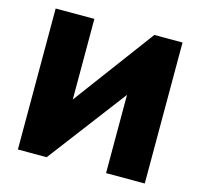

<svg xmlns="http://www.w3.org/2000/svg" viewBox="-103 -822 976 934"><g transform="rotate(15 384.5 -355.0)"><path d="M260 -710H65V0H210L509 -394V0H704V-710H562L260 -304Z"/></g></svg>

Font: Raleway Black
Style: Regular
Weight: 900
Designer: Matt McInerney, Pablo Impallari, Rodrigo Fuenzalida
Foundry: Matt McInerney, Pablo Impallari, Rodrigo Fuenzalida
Version: Version 3.000g; ttfautohint (v1.5) -l 8 -r 28 -G 28 -x 14 -D